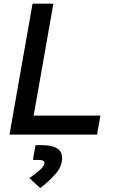

<svg xmlns="http://www.w3.org/2000/svg" viewBox="-20 -713 626 1017"><path d="M30.3 0 152.3 -693.4H262.7L140.6 0ZM30.3 0 48.3 -100.6H511.7L494.1 0ZM193.4 283.2 135.3 230.5Q174.3 203.1 195.1 183.8Q215.8 164.6 215.8 149.9Q215.8 134.3 186 134.3H154.3L168 55.7H201.7Q309.1 55.7 309.1 123.5Q309.1 168.5 274.4 207.8Q239.7 247.1 193.4 283.2Z"/></svg>

Font: Cascadia Mono Medium
Style: Italic
Weight: 500
Italic angle: -10°
Monospace: yes
Designer: Aaron Bell
Foundry: Saja Typeworks
Version: Version 2407.024